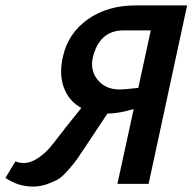

<svg xmlns="http://www.w3.org/2000/svg" viewBox="-54 -678 712 708"><path d="M446 -658H636L494 0H379L439 -276Q387 -260 342 -259L261 -137Q238 -102 229 -89.5Q220 -77 198.5 -52Q177 -27 161 -17.5Q145 -8 120 1Q95 10 67 10Q13 10 -34 -22L3 -83Q15 -77 34 -77Q60 -77 86 -95Q112 -113 128 -131.5Q144 -150 175 -191Q179 -195 181 -198Q183 -201 185 -204L246 -280Q201 -304 182 -353.5Q163 -403 178 -469Q197 -555 269.5 -606.5Q342 -658 446 -658ZM456 -354 502 -566H402Q312 -566 288 -465Q278 -417 307 -382.5Q336 -348 387 -348Q406 -348 456 -354Z"/></svg>

Font: EauTest
Style: Bold Italic
Weight: 700
Italic angle: -12°
Designer: Christian Thalmann (Catharsis Fonts)
Version: Version 0.001;PS 000.001;hotconv 1.0.88;makeotf.lib2.5.64775